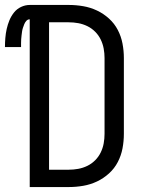

<svg xmlns="http://www.w3.org/2000/svg" viewBox="-56 -755 576 775"><path d="M64 0V-677Q56 -677 50.5 -671Q45 -665 42 -657.5Q39 -650 36.5 -642.5Q34 -635 33 -627.5Q32 -620 31 -612Q30 -604 29.5 -596.5Q29 -589 29 -581Q29 -573 29 -565H-36Q-36 -583 -34.5 -601.5Q-33 -620 -29 -638Q-25 -656 -18 -673Q-11 -690 0.5 -704.5Q12 -719 29 -727Q46 -735 64 -735H222Q251 -735 280 -730Q309 -725 335.5 -712.5Q362 -700 384 -680Q406 -660 419.5 -634Q433 -608 438.5 -579Q444 -550 444 -521V-215Q444 -185 438.5 -156Q433 -127 419.5 -101Q406 -75 384 -55Q362 -35 335.5 -22.5Q309 -10 280 -5Q251 0 222 0ZM142 -70H222Q241 -70 260 -73.5Q279 -77 296.5 -85.5Q314 -94 328 -108Q342 -122 350.5 -139.5Q359 -157 362.5 -176Q366 -195 366 -215V-521Q366 -540 362.5 -559Q359 -578 350.5 -595.5Q342 -613 328 -627Q314 -641 296.5 -649.5Q279 -658 260 -661.5Q241 -665 221 -665H142Z"/></svg>

Font: HulyMono
Style: Regular
Weight: 400
Monospace: yes
Designer: Belleve Invis
Foundry: Belleve Invis
Version: Version 33.2.5; ttfautohint (v1.8.4)